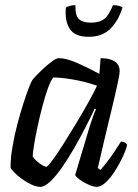

<svg xmlns="http://www.w3.org/2000/svg" viewBox="-20 -726 538 746"><path d="M136 0Q121 0 102 -9Q83 -18 65 -31Q47 -44 35 -56.5Q23 -69 21 -75Q21 -112 28.5 -156Q36 -200 47.5 -243.5Q59 -287 71 -324.5Q83 -362 92.5 -386Q102 -410 105 -414Q110 -421 123.5 -435Q137 -449 153.5 -464Q170 -479 185 -489.5Q200 -500 209 -500Q238 -500 281 -481Q324 -462 366 -439L371 -500Q406 -500 425.5 -487.5Q445 -475 445 -449Q445 -437 434 -387.5Q423 -338 403.5 -258Q384 -178 360 -73L370 -66Q380 -76 395 -95.5Q410 -115 425 -137.5Q440 -160 450 -176Q459 -176 465.5 -172Q472 -168 474 -163Q469 -142 456 -114.5Q443 -87 426 -60.5Q409 -34 390.5 -17Q372 0 356 0Q343 0 324 -8.5Q305 -17 290 -28Q275 -39 272 -46L328 -233Q336 -257 342.5 -276Q349 -295 353 -301L348 -304Q332 -270 311 -229Q290 -188 266.5 -147.5Q243 -107 219.5 -73.5Q196 -40 174.5 -20Q153 0 136 0ZM160 -78Q165 -78 183.5 -103Q202 -128 227 -167.5Q252 -207 278.5 -251Q305 -295 326 -333Q347 -371 357 -393Q311 -409 264 -417Q217 -425 187 -425Q177 -413 166 -382.5Q155 -352 144.5 -312Q134 -272 125.5 -232Q117 -192 112 -161Q107 -130 107 -118Q116 -104 134 -91Q152 -78 160 -78ZM324 -583Q271 -583 251 -614Q231 -645 236 -697Q241 -700 251 -703Q261 -706 273 -706Q272 -666 286.5 -652Q301 -638 333 -638Q366 -638 384.5 -652Q403 -666 419 -706Q433 -706 443 -703Q453 -700 456 -697Q440 -645 408.5 -614Q377 -583 324 -583Z"/></svg>

Font: Texturina 72pt 72pt Medium
Style: Italic
Weight: 500
Italic angle: -11°
Designer: Guillermo Torres Carreño
Foundry: Omnibus-Type
Version: Version 1.002; ttfautohint (v1.8.3)